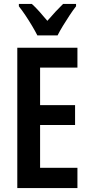

<svg xmlns="http://www.w3.org/2000/svg" viewBox="-20 -957 458 977"><path d="M374 0H68V-714H374V-613H184V-422H362V-321H184V-103H374ZM170 -777Q160 -797 144 -824Q128 -851 110 -878Q92 -905 76 -925V-937H142Q160 -921 180 -898.5Q200 -876 221 -851Q245 -879 262.5 -897.5Q280 -916 301 -937H367V-925Q352 -906 334.5 -879.5Q317 -853 300.5 -826Q284 -799 273 -777Z"/></svg>

Font: Noto Sans Lao UI ExtCond SemBd
Style: Regular
Weight: 600
Width: 2
Designer: Monotype Design Team
Foundry: Monotype Imaging Inc.
Version: Version 2.000; ttfautohint (v1.8.4.7-5d5b)